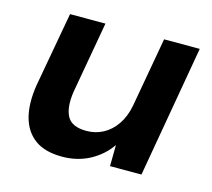

<svg xmlns="http://www.w3.org/2000/svg" viewBox="-80 -595 776 702"><g transform="rotate(15 308.0 -243.5)"><path d="M209 12Q143 12 105 -16.5Q67 -45 54 -96Q41 -147 52 -216L103 -499H237L189 -228Q180 -168 197.5 -135Q215 -102 271 -102Q305 -102 334 -117.5Q363 -133 383.5 -163Q404 -193 412 -235L459 -499H594L507 0H388L389 -80Q360 -38 313.5 -13Q267 12 209 12Z"/></g></svg>

Font: DM Sans 20pt
Style: Bold Italic
Weight: 700
Italic angle: -10°
Version: Version 4.004;gftools[0.9.30]